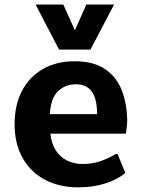

<svg xmlns="http://www.w3.org/2000/svg" viewBox="-20 -805 620 835"><path d="M321.3 9.8Q237.8 9.8 175.3 -23.4Q112.8 -56.6 78.1 -118.4Q43.5 -180.2 43.5 -264.2Q43.5 -349.6 76.2 -410.9Q108.9 -472.2 167.7 -505.4Q226.6 -538.6 304.2 -538.6Q384.3 -538.6 433.8 -506.6Q483.4 -474.6 507.3 -417.7Q531.2 -360.8 533.2 -285.6Q533.2 -270 531.7 -256.6Q530.3 -243.2 529.1 -234.4Q527.8 -225.6 527.3 -223.6H199.2Q203.6 -180.7 222.4 -151.4Q241.2 -122.1 271.5 -106.9Q301.8 -91.8 339.4 -91.8Q380.9 -91.8 416.5 -104Q452.1 -116.2 482.9 -135.3H491.2L524.9 -53.2Q493.7 -25.4 439.7 -7.8Q385.7 9.8 321.3 9.8ZM196.8 -308.6H402.3Q401.9 -377.4 378.4 -408Q355 -438.5 310.1 -438.5Q263.7 -438.5 232.2 -408Q200.7 -377.4 196.8 -308.6ZM236.8 -589.4 134.8 -785.2H255.4L305.7 -673.3L355.5 -785.2H476.1L373.5 -589.4Z"/></svg>

Font: Comme
Style: Bold
Weight: 700
Version: Version 1.000;gftools[0.9.27]